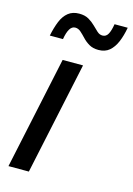

<svg xmlns="http://www.w3.org/2000/svg" viewBox="-116 -813 606 873"><g transform="rotate(15 187.5 -376.5)"><path d="M110 0H14L127 -530H223ZM272 -616Q246 -616 228 -626.5Q210 -637 196.5 -651.5Q183 -666 171 -676.5Q159 -687 145 -687Q129 -687 119 -670Q109 -653 104 -622H42Q50 -661 62 -690.5Q74 -720 94.5 -736.5Q115 -753 146 -753Q173 -753 191 -742.5Q209 -732 222.5 -718.5Q236 -705 247.5 -694.5Q259 -684 273 -684Q290 -684 299 -700.5Q308 -717 313 -748H375Q368 -709 355.5 -679.5Q343 -650 323 -633Q303 -616 272 -616Z"/></g></svg>

Font: Be Vietnam Pro Variable Thin
Style: Italic
Weight: 100
Italic angle: -12°
Designer: Lam Bao, Tony Le, Vietanh Nguyen
Foundry: Yellow Type Foundry
Version: Version 1.002